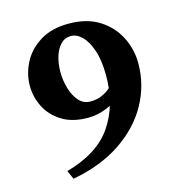

<svg xmlns="http://www.w3.org/2000/svg" viewBox="-98 -716 760 812"><g transform="rotate(-15 282.5 -309.5)"><path d="M395 -276Q372 -255 332.5 -239Q293 -223 252 -223Q184 -223 138.5 -251Q93 -279 70.5 -323.5Q48 -368 48 -417Q48 -469 73 -517.5Q98 -566 148.5 -597.5Q199 -629 274 -629Q353 -629 406.5 -595.5Q460 -562 488 -507.5Q516 -453 516 -391Q516 -297 470.5 -214Q425 -131 337.5 -72Q250 -13 125 10L108 -28Q249 -67 310 -157.5Q371 -248 371 -375Q371 -442 356 -486.5Q341 -531 318 -553.5Q295 -576 270 -576Q243 -576 224.5 -556.5Q206 -537 197 -506Q188 -475 188 -440Q188 -403 198.5 -367.5Q209 -332 229 -309.5Q249 -287 279 -287Q308 -287 330 -297Q352 -307 366 -319.5Q380 -332 383 -339Z"/></g></svg>

Font: Alkalami
Style: Regular
Weight: 400
Designer: Becca Hirsbrunner Spalinger
Foundry: SIL International
Version: Version 2.000